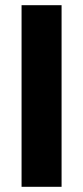

<svg xmlns="http://www.w3.org/2000/svg" viewBox="-20 -719 320 739"><path d="M63 0H217V-699H63Z"/></svg>

Font: DAIFUKU Sans
Style: Bold
Weight: 700
Designer: Original font ‘Source Han Sans JP’ : Paul D. Hunt
Foundry: Daifuku
Version: Version 1.000